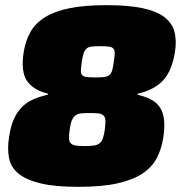

<svg xmlns="http://www.w3.org/2000/svg" viewBox="-20 -716 718 744"><path d="M284 8Q193 8 137 -5.5Q81 -19 51.5 -43.5Q22 -68 15 -103.5Q8 -139 15 -184Q21 -226 33.5 -254Q46 -282 65 -301Q84 -320 109 -331Q134 -342 165 -349L166 -353Q108 -367 84 -403.5Q60 -440 72 -515Q79 -559 98.5 -593Q118 -627 155.5 -650Q193 -673 251 -684.5Q309 -696 393 -696Q477 -696 531.5 -684.5Q586 -673 616.5 -650Q647 -627 656 -593Q665 -559 658 -515Q646 -440 611 -403.5Q576 -367 514 -353L513 -349Q542 -342 564 -331Q586 -320 599 -301Q612 -282 615.5 -254Q619 -226 613 -184Q606 -139 587.5 -103.5Q569 -68 532 -43.5Q495 -19 435 -5.5Q375 8 284 8ZM350 -416Q371 -416 383.5 -417.5Q396 -419 403.5 -425Q411 -431 414.5 -443Q418 -455 421 -476Q424 -497 424.5 -509Q425 -521 419.5 -527.5Q414 -534 401.5 -535.5Q389 -537 368 -537Q347 -537 334.5 -535.5Q322 -534 315 -527.5Q308 -521 304 -509Q300 -497 297 -476Q294 -455 293.5 -443Q293 -431 298.5 -425Q304 -419 316.5 -417.5Q329 -416 350 -416ZM308 -150Q330 -150 343.5 -152Q357 -154 365.5 -160.5Q374 -167 378.5 -179.5Q383 -192 386 -213Q389 -236 388.5 -248.5Q388 -261 381.5 -268Q375 -275 362 -276.5Q349 -278 328 -278Q307 -278 293.5 -276.5Q280 -275 271.5 -268Q263 -261 258 -248.5Q253 -236 250 -213Q247 -192 247.5 -179.5Q248 -167 254.5 -160.5Q261 -154 274 -152Q287 -150 308 -150Z"/></svg>

Font: Azeri Sans Black
Style: Italic
Weight: 900
Designer: Hector Gatti & Omnibus-Type (original fonts) / Cristiano Sobral (main changes and remastering)
Foundry: Omnibus-Type
Version: Version 0.07;August 21, 2020;FontCreator 13.0.0.2681 64-bit;